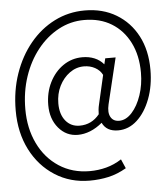

<svg xmlns="http://www.w3.org/2000/svg" viewBox="-52 -620 704 811"><g transform="rotate(-5 300.0 -215.0)"><path d="M296 144Q214 144 149 102.5Q84 61 47 -11.5Q10 -84 10 -178Q10 -262 35 -334Q60 -406 104.5 -460Q149 -514 208.5 -544Q268 -574 337 -574Q413 -574 470.5 -539.5Q528 -505 560 -444Q592 -383 592 -301Q592 -233 571 -177.5Q550 -122 514.5 -89.5Q479 -57 434 -57Q385 -57 367 -95Q342 -74 315.5 -63.5Q289 -53 263 -53Q214 -53 181.5 -91.5Q149 -130 149 -189Q149 -242 170.5 -285Q192 -328 228.5 -353Q265 -378 310 -378Q338 -378 361 -368.5Q384 -359 400 -340L406 -365H450L403 -170Q395 -136 406 -116.5Q417 -97 442 -97Q471 -97 496 -124.5Q521 -152 536 -196.5Q551 -241 551 -292Q551 -365 523.5 -419.5Q496 -474 447 -504Q398 -534 331 -534Q273 -534 222 -506.5Q171 -479 132.5 -430.5Q94 -382 72.5 -318Q51 -254 51 -180Q51 -99 82 -34.5Q113 30 169.5 67Q226 104 300 104Q336 104 370 95Q404 86 435 66L452 105Q414 127 376 135.5Q338 144 296 144ZM274 -91Q325 -91 358 -132Q358 -141 359 -151.5Q360 -162 363 -174L391 -296Q381 -316 360 -327.5Q339 -339 313 -339Q280 -339 252.5 -319Q225 -299 208.5 -266Q192 -233 192 -192Q192 -146 214.5 -118.5Q237 -91 274 -91Z"/></g></svg>

Font: Red Hat Mono
Style: Italic
Weight: 300
Italic angle: -12°
Monospace: yes
Designer: Pentagram, MCKL
Foundry: Pentagram, MCKL
Version: Version 1.023